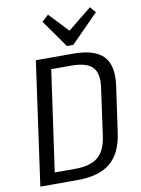

<svg xmlns="http://www.w3.org/2000/svg" viewBox="-100 -1006 788 1073"><g transform="rotate(-10 294.0 -469.5)"><path d="M138 -700H349Q472 -700 521.5 -647Q571 -594 555 -480L518 -220Q502 -106 437.5 -53Q373 0 251 0H40ZM115 -64H248Q335 -64 378.5 -100Q422 -136 433 -217L470 -483Q482 -565 448.5 -600.5Q415 -636 328 -636H195L221 -685L126 -14ZM515 -906 359 -748H323L212 -905L249 -939L368 -813H331L487 -939Z"/></g></svg>

Font: Pathway Extreme SemiCondensed
Style: Italic
Weight: 400
Width: 4
Italic angle: -8°
Version: Version 1.001;gftools[0.9.26]